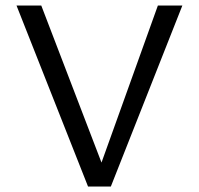

<svg xmlns="http://www.w3.org/2000/svg" viewBox="-20 -678 723 698"><path d="M643 -658 383 0H300L40 -658H130L349 -87L554 -658Z"/></svg>

Font: Ysabeau SC Medium
Style: Regular
Weight: 500
Designer: Christian Thalmann (Catharsis Fonts)
Version: Version 0.003